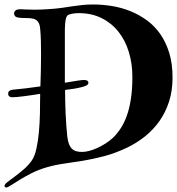

<svg xmlns="http://www.w3.org/2000/svg" viewBox="-20 -616 781 847"><path d="M202.1 -576.2Q230 -578.1 253.9 -581.5Q277.8 -585 300 -588.4Q322.3 -591.8 344.2 -594Q366.2 -596.2 391.1 -596.2Q432.1 -596.2 474.1 -589.4Q516.1 -582.5 554.9 -566.9Q593.8 -551.3 627.7 -526.6Q661.6 -502 686.8 -466.1Q711.9 -430.2 726.6 -382.6Q741.2 -335 741.2 -273.9Q741.2 -215.8 725.8 -168Q710.4 -120.1 683.3 -81.8Q656.2 -43.5 619.9 -14.4Q583.5 14.6 541 35.2Q488.3 60.1 439.9 72.8Q391.6 85.4 347.7 92.8Q303.7 100.1 263.4 105.7Q223.1 111.3 186 122.1Q148.9 132.8 118.9 148.2Q88.9 163.6 66.2 177.5Q43.5 191.4 28.8 201.2Q14.2 210.9 7.8 210.9Q0 210.9 0 204.1Q0 196.8 13.2 186.8Q26.4 176.8 45.2 162.8Q64 148.9 84.7 131.1Q105.5 113.3 121.1 90.8Q133.3 72.8 140.6 40Q147.9 7.3 151.6 -32.7Q155.3 -72.8 156.2 -116.7Q157.2 -160.6 157.2 -202.1Q139.6 -199.2 121.6 -196.5Q103.5 -193.8 86.9 -191.7Q70.3 -189.5 56.2 -188.2Q42 -187 32.2 -187Q27.3 -187 21.7 -190.4Q16.1 -193.8 16.1 -202.1Q16.1 -211.9 22.2 -215.6Q28.3 -219.2 35.2 -220.2Q86.9 -224.6 158.2 -234.9Q159.2 -262.7 160.2 -299.8Q161.1 -336.9 161.1 -375Q161.1 -405.8 160.4 -434.8Q159.7 -463.9 157.2 -488.8Q156.2 -503.9 151.9 -512.9Q147.5 -522 140.9 -526.9Q134.3 -531.7 125.5 -533.7Q116.7 -535.6 106.4 -536.1Q96.2 -536.6 85.2 -536.6Q74.2 -536.6 63 -538.1Q50.8 -539.6 46.4 -544.9Q42 -550.3 42 -557.1Q42 -563 47.6 -569.1Q53.2 -575.2 71.8 -575.2Q78.6 -575.2 94 -574.2Q109.4 -573.2 132.8 -573.2Q161.1 -573.2 202.1 -576.2ZM351.1 -263.2Q360.8 -263.2 365.5 -259.8Q370.1 -256.3 370.1 -252Q370.1 -243.2 360.4 -238.5Q350.6 -233.9 337.9 -231Q322.3 -227.1 306.2 -224.6Q290 -222.2 267.1 -219.2Q267.1 -198.2 267.6 -171.9Q268.1 -145.5 269.3 -117.7Q270.5 -89.8 272.5 -62.7Q274.4 -35.6 276.9 -13.2Q279.3 6.8 284.4 19.8Q289.6 32.7 297.6 40.5Q305.7 48.3 316.9 51.3Q328.1 54.2 342.8 54.2Q356.4 54.2 374 49.6Q391.6 44.9 410.2 36.4Q428.7 27.8 446.5 16.4Q464.4 4.9 479 -8.8Q497.1 -26.4 512.7 -50.3Q528.3 -74.2 539.8 -106.4Q551.3 -138.7 557.6 -180.7Q564 -222.7 564 -276.9Q564 -335.4 548.3 -386.7Q532.7 -438 502.4 -476.1Q472.2 -514.2 428.2 -536.1Q384.3 -558.1 327.1 -558.1Q310.5 -558.1 296.4 -555.2Q282.2 -552.2 276.9 -546.9Q272.9 -543 270.8 -533.9Q268.6 -524.9 267.6 -514.6Q266.6 -504.4 266.4 -494.1Q266.1 -483.9 266.1 -477.1V-251Q298.3 -256.3 319.8 -259.8Q341.3 -263.2 351.1 -263.2Z"/></svg>

Font: Henny Penny
Style: Regular
Weight: 400
Version: Version 1.001